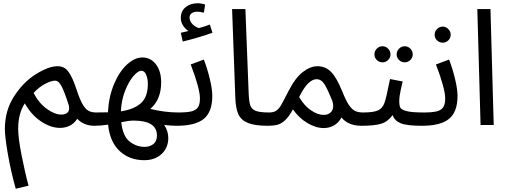

<svg xmlns="http://www.w3.org/2000/svg" viewBox="-20 -770 3127 1183"><path d="M612 -38Q612 -21 597.5 -8Q583 5 562 5Q497 5 456 -38Q438 -10 410.5 4Q383 18 350 18Q292 18 232 -22.5Q172 -63 133 -133Q92 -72 92 25Q92 78 112 181.5Q132 285 156 374L77 393Q47 286 28.5 179.5Q10 73 10 25Q10 -89 67 -177Q124 -265 202 -313.5Q280 -362 334 -362Q360 -362 378.5 -350.5Q397 -339 415 -307Q433 -275 453 -214Q472 -157 489 -127.5Q506 -98 525 -87.5Q544 -77 572 -77Q592 -77 602 -66Q612 -55 612 -38ZM406 -103Q406 -115 402 -127Q377 -205 359 -239Q341 -273 320 -273Q295 -273 256.5 -252.5Q218 -232 187 -197Q219 -135 268 -99.5Q317 -64 358 -64Q380 -64 393 -74Q406 -84 406 -103Z M1119 -38Q1119 -21 1104.5 -8Q1090 5 1069 5Q1037 5 992 0Q1017 38 1017 82Q1017 118 999.5 149Q982 180 948.5 198.5Q915 217 869 217Q778 217 717.5 161Q657 105 646 -2Q599 5 562 5L572 -77Q621 -77 645 -78Q650 -174 682.5 -251.5Q715 -329 762.5 -372.5Q810 -416 858 -416Q908 -416 940.5 -374Q973 -332 973 -263Q973 -156 906 -99Q996 -77 1079 -77Q1099 -77 1109 -66Q1119 -55 1119 -38ZM725 -84Q805 -96 848 -134Q891 -172 891 -254Q891 -283 881 -308.5Q871 -334 851 -334Q830 -334 801.5 -300.5Q773 -267 750.5 -210Q728 -153 725 -84ZM947 65Q947 -27 803 -27Q774 -27 727 -17Q737 70 779 102.5Q821 135 871 135Q902 135 924.5 118Q947 101 947 65Z M1079 -77Q1131 -77 1158.5 -83.5Q1186 -90 1199 -108Q1212 -126 1212 -163Q1212 -224 1155 -373L1236 -403Q1257 -349 1272.5 -285Q1288 -221 1288 -179Q1288 -80 1235.5 -37.5Q1183 5 1069 5ZM1289 -568Q1253 -555 1200.5 -539.5Q1148 -524 1106 -514L1094 -568Q1113 -573 1141 -579Q1120 -593 1107 -614Q1094 -635 1094 -659Q1094 -702 1124 -726Q1154 -750 1197 -750Q1220 -750 1244 -742L1236 -692Q1210 -698 1197 -698Q1174 -698 1161 -688.5Q1148 -679 1148 -662Q1148 -639 1166 -621Q1184 -603 1206 -597Q1250 -609 1273 -619Z M1430 -167 1410 -714H1492L1512 -199Q1514 -145 1522 -121Q1530 -97 1555.5 -87Q1581 -77 1639 -77Q1659 -77 1669 -66Q1679 -55 1679 -38Q1679 -21 1664.5 -8Q1650 5 1629 5Q1550 5 1507.5 -12.5Q1465 -30 1448.5 -66.5Q1432 -103 1430 -167Z M2257 -38Q2257 -21 2242.5 -8Q2228 5 2207 5Q2126 5 2084 -46Q2066 -13 2037.5 3Q2009 19 1975 19Q1925 19 1873 -12.5Q1821 -44 1785 -96Q1760 -51 1737 -29.5Q1714 -8 1690 -1.5Q1666 5 1629 5L1639 -77Q1666 -77 1682.5 -88.5Q1699 -100 1711.5 -121.5Q1724 -143 1755 -204Q1799 -291 1846 -326.5Q1893 -362 1935 -362Q1985 -362 2019.5 -327.5Q2054 -293 2090 -204Q2112 -149 2130.5 -122Q2149 -95 2168.5 -86Q2188 -77 2217 -77Q2237 -77 2247 -66Q2257 -55 2257 -38ZM2033 -117Q2033 -135 2024 -157Q1999 -219 1979.5 -250.5Q1960 -282 1930 -282Q1906 -282 1879.5 -257Q1853 -232 1823 -172Q1855 -118 1896.5 -90Q1938 -62 1974 -62Q2000 -62 2016.5 -76.5Q2033 -91 2033 -117Z M2630 -38Q2630 -21 2615.5 -8Q2601 5 2580 5Q2487 5 2449 -10.5Q2411 -26 2399 -61Q2371 -21 2329.5 -8Q2288 5 2207 5L2217 -77Q2282 -77 2309.5 -90Q2337 -103 2349 -136.5Q2361 -170 2378 -259L2383 -283L2461 -268Q2459 -261 2449.5 -218Q2440 -175 2440 -147Q2440 -120 2446.5 -107Q2453 -94 2485 -85.5Q2517 -77 2590 -77Q2610 -77 2620 -66Q2630 -55 2630 -38ZM2287 -435Q2287 -455 2301.5 -470Q2316 -485 2337 -485Q2357 -485 2371.5 -470Q2386 -455 2386 -435Q2386 -415 2371.5 -400.5Q2357 -386 2337 -386Q2316 -386 2301.5 -400.5Q2287 -415 2287 -435ZM2424 -435Q2424 -455 2438.5 -470Q2453 -485 2474 -485Q2494 -485 2508.5 -470Q2523 -455 2523 -435Q2523 -415 2508.5 -400.5Q2494 -386 2474 -386Q2453 -386 2438.5 -400.5Q2424 -415 2424 -435Z M2590 -77Q2642 -77 2669.5 -83.5Q2697 -90 2710 -108Q2723 -126 2723 -163Q2723 -224 2666 -373L2747 -403Q2768 -349 2783.5 -285Q2799 -221 2799 -179Q2799 -80 2746.5 -37.5Q2694 5 2580 5ZM2658 -556Q2658 -576 2672.5 -591Q2687 -606 2708 -606Q2728 -606 2742.5 -591Q2757 -576 2757 -556Q2757 -536 2742.5 -521.5Q2728 -507 2708 -507Q2687 -507 2672.5 -521.5Q2658 -536 2658 -556Z M2921 -714H3002L3022 0H2941Z"/></svg>

Font: Noto Sans Arabic
Style: Regular
Weight: 400
Designer: Nadine Chahine
Foundry: Monotype Imaging Inc.
Version: Version 1.001